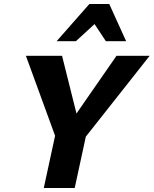

<svg xmlns="http://www.w3.org/2000/svg" viewBox="-20 -936 765 956"><path d="M380 -221 313 -302 560 -658H725ZM198 0 266 -314H420L352 0ZM266 -228 109 -658H289L378 -302ZM262 -731 425 -916H524L478 -841L358 -731ZM507 -731 435 -840 425 -916H524L608 -731Z"/></svg>

Font: Ysabeau Infant ExtraBold
Style: Italic
Weight: 800
Italic angle: -12°
Designer: Christian Thalmann (Catharsis Fonts)
Version: Version 2.001;gftools[0.9.30]; featfreeze: ss01,ss02,lnum